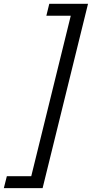

<svg xmlns="http://www.w3.org/2000/svg" viewBox="-21 -783 478 999"><path d="M-1 195.8 14.6 133.8H141.6L347.2 -701.2H220.2L235.4 -763.2H437L200.7 195.8Z"/></svg>

Font: Lesson One Light
Style: Italic
Weight: 300
Italic angle: -14°
Designer: But Ko, Victor Gaultney, Annie Olsen, Julie Remington, Don Collingsworth, Eric Hays, Becca Hirsbrunner
Version: Version 1.100